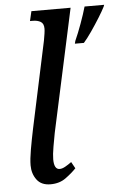

<svg xmlns="http://www.w3.org/2000/svg" viewBox="-54 -799 550 849"><g transform="rotate(-5 220.5 -375.0)"><path d="M300 -612Q314 -643 329.5 -685.5Q345 -728 354 -760H441L438 -752Q429 -734 411 -705Q393 -676 373 -647Q353 -618 337 -600H297ZM136 10Q95 10 75 -17Q55 -44 55 -81Q55 -108 62.5 -151Q70 -194 80 -242L162 -626Q165 -642 167 -656Q169 -670 169 -678Q169 -701 155 -709Q141 -717 121 -717H108L118 -760H292L174 -215Q169 -189 163 -154.5Q157 -120 157 -99Q157 -54 182 -54Q193 -54 206.5 -61.5Q220 -69 235 -80L251 -51Q232 -31 204 -10.5Q176 10 136 10Z"/></g></svg>

Font: Noto Serif ExtraCondensed Medium
Style: Italic
Weight: 500
Width: 2
Italic angle: -12°
Designer: Monotype Design Team
Foundry: Monotype Imaging Inc.
Version: Version 2.013; ttfautohint (v1.8.4.7-5d5b)